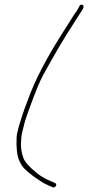

<svg xmlns="http://www.w3.org/2000/svg" viewBox="-20 -700 386 841"><path d="M340.6 -679C350.1 -675.9 346.9 -663.5 331.2 -642C327.8 -637.3 323.6 -630.8 318.5 -622.5C313.4 -614.2 297.2 -588.7 270 -546C260.3 -530.7 250.3 -514.3 240.3 -497C230.2 -479.7 219.9 -461.8 209.3 -443.5C198.7 -425.2 185.6 -401.7 169.9 -373C154.2 -344.3 132.9 -292.3 105.9 -217C101.1 -203.7 97.2 -192.5 94.1 -183.5C91 -174.5 88.1 -164.5 85.4 -153.5L77.1 -120.5C74.4 -109.5 72.6 -93.4 71.8 -72.2C71.1 -50.9 74.7 -29.4 82.7 -7.5C89.1 9.8 108.9 31.9 142.2 58.7C159.3 72.4 177.6 83.2 197.1 91L221.4 102C227 104.7 227.9 109 224.3 115C220.7 121 216.1 122.7 210.5 120C183.9 109.4 164.2 99 151.4 89C131.6 77.2 110.6 60.9 88.4 40.2C79.3 31.7 71.1 19 63.7 2C54.4 -19.6 50.8 -53.1 52.8 -98.6C53.7 -118.3 65 -159.1 86.5 -221C91.4 -235 97.2 -250.3 103.8 -267C132.8 -347.8 182.7 -443.8 253.4 -555C263.2 -570.3 272.5 -585 281.4 -599C290.3 -613 297.2 -624 302.1 -632C307.1 -640 312 -647 317 -653L327 -672C330 -678.7 334.6 -681 340.6 -679Z"/></svg>

Font: Proton
Style: RgCndIt
Weight: 500
Version: Version 1.017